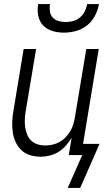

<svg xmlns="http://www.w3.org/2000/svg" viewBox="-20 -760 540 941"><path d="M293 -600Q264 -600 237 -608Q210 -616 191.5 -635.5Q173 -655 167.5 -683Q162 -711 167 -740H225Q222 -722 224.5 -704.5Q227 -687 238 -674.5Q249 -662 266.5 -657Q284 -652 302 -652Q320 -652 338.5 -657Q357 -662 372 -674.5Q387 -687 395.5 -704.5Q404 -722 407 -740H465Q460 -711 445.5 -683Q431 -655 406.5 -635.5Q382 -616 352 -608Q322 -600 293 -600ZM312 161 383 0H317L331 -85Q319 -65 303 -46.5Q287 -28 266.5 -15.5Q246 -3 223.5 2.5Q201 8 179 8Q152 8 127.5 0.5Q103 -7 85 -24Q67 -41 56.5 -64Q46 -87 42.5 -112.5Q39 -138 40 -164.5Q41 -191 46 -218L96 -520H157L105 -209Q102 -189 101.5 -170Q101 -151 104 -133Q107 -115 114 -98.5Q121 -82 134 -70Q147 -58 164.5 -52.5Q182 -47 202 -47Q219 -47 237 -51Q255 -55 271.5 -64Q288 -73 301 -86.5Q314 -100 324 -116.5Q334 -133 339 -150Q344 -167 347 -185L403 -520H464L387 -55H468L373 161Z"/></svg>

Font: Iosevka Term Curly Light
Style: Italic
Weight: 300
Italic angle: -9°
Designer: Belleve Invis
Foundry: Belleve Invis
Version: Version 32.3.0